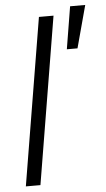

<svg xmlns="http://www.w3.org/2000/svg" viewBox="-54 -797 458 833"><g transform="rotate(-5 175.0 -381.0)"><path d="M208.5 -727.5 87.9 0H24.4L145 -727.5ZM253.4 -577.1 283.7 -761.7H349.6L299.8 -577.1Z"/></g></svg>

Font: Inter 28pt Light
Style: Italic
Weight: 300
Italic angle: -9.3988°
Designer: Rasmus Andersson
Foundry: rsms
Version: Version 4.001;git-66647c0bb